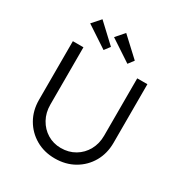

<svg xmlns="http://www.w3.org/2000/svg" viewBox="-208 -1068 1163 1227"><g transform="rotate(30 373.5 -454.5)"><path d="M372 7Q293 7 231 -29Q169 -65 133.5 -127Q98 -189 98 -268V-700H176V-277Q176 -218 202 -171Q228 -124 272.5 -97Q317 -70 372 -70Q430 -70 475.5 -97Q521 -124 547 -171Q573 -218 573 -277V-700H648V-268Q648 -189 612.5 -127Q577 -65 514.5 -29Q452 7 372 7ZM472 -749 313 -854 367 -916 503 -790ZM296 -749 137 -854 192 -916 327 -790Z"/></g></svg>

Font: Lexend Light
Style: Regular
Weight: 300
Designer: Bonnie Shaver-Troup, Thomas Jockin
Foundry: Lexend
Version: Version 1.007; ttfautohint (v1.8.3)